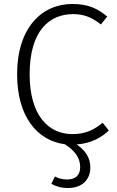

<svg xmlns="http://www.w3.org/2000/svg" viewBox="-20 -716 590 965"><path d="M365 10C438 5 490 -25 527 -60L496 -99C456 -67 415 -42 344 -42C224 -42 129 -135 129 -343C129 -561 228 -645 347 -645C403 -645 441 -629 487 -593L519 -633C470 -673 424 -696 343 -696C191 -696 66 -577 66 -343C66 -130 167 -9 306 9C354 40 383 75 383 124C383 165 359 186 318 186C290 186 273 180 256 171L238 208C257 219 286 229 321 229C393 229 434 187 434 126C434 75 407 38 365 10Z"/></svg>

Font: FiraGO Light
Style: Regular
Weight: 300
Designer: bBox Type
Foundry: bBox Type GmbH
Version: Version 1.001;PS 001.001;hotconv 1.0.88;makeotf.lib2.5.64775